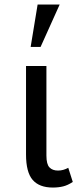

<svg xmlns="http://www.w3.org/2000/svg" viewBox="-20 -820 364 850"><path d="M185.5 -527.8V-131.3Q185.5 -92.8 199 -78.9Q212.4 -64.9 236.8 -64.9Q249 -64.9 260.3 -68.1Q271.5 -71.3 282.2 -77.1L302.2 -14.6Q280.3 0 259.8 5.1Q239.3 10.3 213.9 10.3Q153.8 10.3 124.5 -23.7Q95.2 -57.6 95.2 -136.2V-527.8ZM146.5 -799.8H244.1L159.7 -612.3H115.7Z"/></svg>

Font: Roboto Web
Style: Regular
Weight: 400
Designer: Google
Version: Version 1.200310; 2013